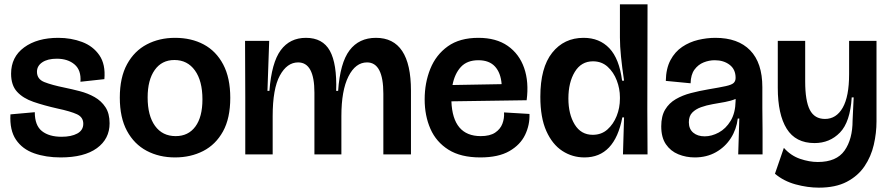

<svg xmlns="http://www.w3.org/2000/svg" viewBox="-20 -710 4089 883"><path d="M259 14Q191 14 137 -5Q83 -24 53.5 -67.5Q24 -111 28 -184L140 -194Q140 -133 173 -107Q206 -81 263 -81Q308 -81 335.5 -96Q363 -111 363 -141Q363 -171 334 -184.5Q305 -198 244 -211Q182 -225 134 -241.5Q86 -258 58.5 -288Q31 -318 31 -371Q31 -448 91 -492Q151 -536 248 -536Q307 -536 357.5 -517Q408 -498 437 -456Q466 -414 460 -346L350 -334Q354 -387 323 -413.5Q292 -440 241 -440Q199 -440 174.5 -423.5Q150 -407 150 -380Q150 -346 184 -332.5Q218 -319 277 -307Q311 -300 347.5 -290.5Q384 -281 415 -263.5Q446 -246 465 -217Q484 -188 484 -143Q484 -71 425.5 -28.5Q367 14 259 14Z M785 14Q712 14 654.5 -16.5Q597 -47 564 -108Q531 -169 531 -261Q531 -354 564.5 -415Q598 -476 655.5 -506Q713 -536 785 -536Q860 -536 917 -505.5Q974 -475 1006.5 -413.5Q1039 -352 1039 -260Q1039 -166 1005.5 -105.5Q972 -45 914.5 -15.5Q857 14 785 14ZM788 -84Q846 -84 878.5 -128Q911 -172 911 -253Q911 -338 876.5 -386Q842 -434 782 -434Q724 -434 691.5 -388Q659 -342 659 -262Q659 -178 693 -131Q727 -84 788 -84Z M1108 0V-262L1107 -522H1218L1210 -292H1219Q1229 -422 1271 -479Q1313 -536 1387 -536Q1464 -536 1497 -476.5Q1530 -417 1526 -292H1535Q1544 -421 1587.5 -478.5Q1631 -536 1709 -536Q1870 -536 1870 -293V0H1743V-279Q1743 -423 1668 -423Q1615 -423 1582.5 -358.5Q1550 -294 1550 -176V0H1426V-284Q1426 -423 1351 -423Q1300 -423 1267 -362.5Q1234 -302 1234 -176V0Z M2189 14Q2099 14 2042.5 -21.5Q1986 -57 1959.5 -117.5Q1933 -178 1933 -253Q1933 -329 1959 -393.5Q1985 -458 2039.5 -497Q2094 -536 2180 -536Q2262 -536 2315 -499Q2368 -462 2390.5 -397.5Q2413 -333 2402 -249L2056 -244Q2062 -84 2191 -84Q2233 -84 2257 -100Q2281 -116 2290.5 -141Q2300 -166 2298 -193L2415 -186Q2417 -136 2395 -90Q2373 -44 2322.5 -15Q2272 14 2189 14ZM2180 -433Q2128 -433 2099.5 -402Q2071 -371 2061 -319L2287 -323Q2283 -375 2256.5 -404Q2230 -433 2180 -433Z M2668 14Q2612 14 2566 -16Q2520 -46 2492.5 -107.5Q2465 -169 2465 -265Q2465 -399 2519.5 -467.5Q2574 -536 2664 -536Q2737 -536 2782.5 -488Q2828 -440 2841 -339H2850Q2841 -400 2836 -449Q2831 -498 2831 -538V-690H2958L2957 -207L2958 0H2845L2850 -170H2842Q2807 14 2668 14ZM2706 -90Q2746 -90 2773.5 -114.5Q2801 -139 2816 -176.5Q2831 -214 2831 -256V-263Q2831 -302 2816.5 -340Q2802 -378 2774.5 -403Q2747 -428 2707 -428Q2653 -428 2623.5 -379.5Q2594 -331 2594 -257Q2594 -185 2623 -137.5Q2652 -90 2706 -90Z M3175 14Q3135 14 3099.5 -0.5Q3064 -15 3042.5 -46.5Q3021 -78 3021 -129Q3021 -176 3039 -206Q3057 -236 3088 -254Q3119 -272 3157.5 -282Q3196 -292 3237 -299Q3291 -308 3318 -314Q3345 -320 3354 -328.5Q3363 -337 3363 -352Q3363 -391 3335.5 -412Q3308 -433 3267 -433Q3241 -433 3216 -423Q3191 -413 3174 -390Q3157 -367 3156 -327L3042 -338Q3043 -395 3063.5 -433.5Q3084 -472 3117.5 -494.5Q3151 -517 3191 -526.5Q3231 -536 3270 -536Q3374 -536 3430 -478.5Q3486 -421 3486 -309V-213Q3487 -160 3487 -106.5Q3487 -53 3487 0H3375Q3376 -41 3377.5 -81Q3379 -121 3380 -165H3373Q3367 -115 3341 -74.5Q3315 -34 3272.5 -10Q3230 14 3175 14ZM3221 -83Q3253 -83 3285.5 -100.5Q3318 -118 3340 -154Q3362 -190 3363 -246V-255Q3342 -246 3314.5 -241Q3287 -236 3258 -231Q3229 -226 3204 -217Q3179 -208 3163.5 -192Q3148 -176 3148 -148Q3148 -117 3168 -100Q3188 -83 3221 -83Z M3746 153Q3694 153 3639 138Q3584 123 3544 89L3585 -30Q3617 6 3659.5 20.5Q3702 35 3741 35Q3827 35 3864 -17.5Q3901 -70 3901 -156L3906 -262H3897Q3890 -149 3843 -100.5Q3796 -52 3726 -52Q3639 -52 3598 -118Q3557 -184 3557 -306V-522H3683V-336Q3683 -246 3704.5 -204.5Q3726 -163 3774 -163Q3826 -163 3855.5 -214.5Q3885 -266 3885 -369V-522H4011V-152Q4011 -98 3998.5 -44Q3986 10 3956 54.5Q3926 99 3874.5 126Q3823 153 3746 153Z"/></svg>

Font: Bricolage Grotesque 96pt SemiBold
Style: Regular
Weight: 600
Designer: Mathieu Triay
Foundry: Atelier Triay
Version: Version 1.001; ttfautohint (v1.8.4.7-5d5b);gftools[0.9.33.de